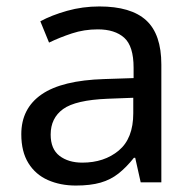

<svg xmlns="http://www.w3.org/2000/svg" viewBox="-20 -565 601 595"><path d="M288 -545Q386 -545 433 -502Q480 -459 480 -365V0H416L399 -76H395Q372 -47 347.5 -27.5Q323 -8 291.5 1Q260 10 215 10Q167 10 128.5 -7Q90 -24 68 -59.5Q46 -95 46 -149Q46 -229 109 -272.5Q172 -316 303 -320L394 -323V-355Q394 -422 365 -448Q336 -474 283 -474Q241 -474 203 -461.5Q165 -449 132 -433L105 -499Q140 -518 188 -531.5Q236 -545 288 -545ZM314 -259Q214 -255 175.5 -227Q137 -199 137 -148Q137 -103 164.5 -82Q192 -61 235 -61Q303 -61 348 -98.5Q393 -136 393 -214V-262Z"/></svg>

Font: Noto Sans Hebrew
Style: Regular
Weight: 400
Designer: Monotype Design Team
Foundry: Monotype Imaging Inc.
Version: Version 2.003